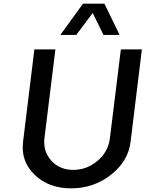

<svg xmlns="http://www.w3.org/2000/svg" viewBox="-20 -1020 796 1050"><path d="M310 -829 434 -1000H551L634 -829H546L487 -949L397 -829ZM106 -244 168 -750H283L223 -264Q215 -192 260.5 -141.5Q306 -91 381 -91Q456 -91 514.5 -141.5Q573 -192 581 -264L641 -750H756L694 -244Q681 -138 586.5 -64Q492 10 369 10Q246 10 169.5 -64Q93 -138 106 -244Z"/></svg>

Font: Orkney Medium
Style: MediumItalic
Weight: 500
Designer: Samuel Oakes and Alfredo Marco Pradil
Foundry: Alfredo Marco Pradil
Version: 1.0; ttfautohint (v1.5)